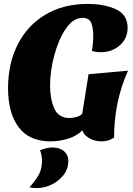

<svg xmlns="http://www.w3.org/2000/svg" viewBox="-20 -700 680 978"><path d="M561 1Q533 20 499 20Q459 20 431.5 2Q404 -16 400 -36Q370 -7 326.5 6.5Q283 20 237 20Q129 20 75 -52Q21 -124 21 -251Q21 -374 69 -471Q117 -568 209 -624Q301 -680 427 -680Q512 -680 571 -652.5Q630 -625 630 -559Q630 -504 590 -469Q550 -434 494 -434Q468 -434 448 -441Q455 -478 455 -519Q455 -556 445 -582.5Q435 -609 400 -609Q353 -609 315.5 -554Q278 -499 256.5 -418Q235 -337 235 -264Q235 -196 256.5 -147.5Q278 -99 334 -99Q352 -99 371 -104.5Q390 -110 399 -121L431 -322L632 -340Q561 -181 561 1ZM169 258Q144 258 130 254Q164 216 179 187Q194 158 194 117Q194 105 191 90Q188 75 184 66Q192 61 212 56Q232 51 246 51Q284 51 306 70Q328 89 328 119Q328 161 302.5 193Q277 225 240 241.5Q203 258 169 258Z"/></svg>

Font: Sansita ExtraBold Italic
Style: Regular
Weight: 800
Italic angle: -11°
Designer: Pablo Cosgaya
Foundry: Omnibus-Type
Version: Version 1.006